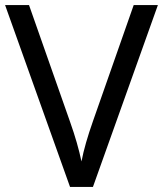

<svg xmlns="http://www.w3.org/2000/svg" viewBox="-20 -734 640 754"><path d="M600 -714H505L345 -258C324 -198 309 -147 300 -100C290 -147 276 -197 255 -256L94 -714H0L255 0H345Z"/></svg>

Font: Noto Sans Hebrew Droid
Style: Bold
Weight: 700
Designer: Monotype Design Team
Foundry: Monotype Imaging Inc.
Version: Version 1.100